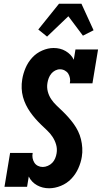

<svg xmlns="http://www.w3.org/2000/svg" viewBox="-20 -1000 545 1028"><path d="M243 8Q225 8 209 4Q193 0 178.5 -8Q164 -16 152.5 -28Q141 -40 134 -55L125 0H4L34 -181H155Q152 -167 154.5 -153.5Q157 -140 164 -129Q171 -118 183 -112Q195 -106 209 -106Q222 -106 236 -112Q250 -118 260 -128.5Q270 -139 275.5 -152.5Q281 -166 283 -179Q287 -203 280.5 -225.5Q274 -248 261.5 -267Q249 -286 232.5 -301.5Q216 -317 200 -332.5Q184 -348 169.5 -364.5Q155 -381 142 -399.5Q129 -418 119 -438.5Q109 -459 103 -481Q97 -503 96 -527Q95 -551 99 -575Q104 -606 117 -636.5Q130 -667 152.5 -691.5Q175 -716 206 -729.5Q237 -743 267 -743Q285 -743 301 -739Q317 -735 331.5 -726.5Q346 -718 357 -706.5Q368 -695 375 -680L384 -735H505L475 -554H354Q357 -568 354.5 -581.5Q352 -595 345.5 -605.5Q339 -616 327 -622.5Q315 -629 301 -629Q288 -629 275.5 -622.5Q263 -616 254.5 -605.5Q246 -595 241 -582Q236 -569 234 -556Q230 -532 236 -509.5Q242 -487 254.5 -468.5Q267 -450 283.5 -434.5Q300 -419 316 -403.5Q332 -388 347 -371Q362 -354 375 -336Q388 -318 398 -297.5Q408 -277 413.5 -254.5Q419 -232 420.5 -208Q422 -184 418 -160Q413 -129 399 -98Q385 -67 361.5 -42.5Q338 -18 306 -5Q274 8 243 8ZM232 -804 185 -842 296 -980H416L481 -838L424 -809L346 -913Z"/></svg>

Font: Iosevka Curly Slab Heavy
Style: Italic
Weight: 900
Italic angle: -9°
Monospace: yes
Designer: Belleve Invis
Foundry: Belleve Invis
Version: Version 22.1.2; ttfautohint (v1.8.4)